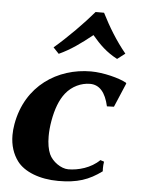

<svg xmlns="http://www.w3.org/2000/svg" viewBox="-51 -719 574 770"><g transform="rotate(5 236.0 -334.0)"><path d="M436.1 -522C396.2 -570.5 364.5 -623 336.7 -678H302.7C261 -629 201.9 -569 147.1 -522L169.9 -498C217.3 -520 253.4 -546 302.3 -585C333.7 -548 361 -521 404.9 -498ZM305.7 -389C344.2 -389 368.6 -360 380.9 -305L409.1 -306L450.2 -403L448.7 -406C420.5 -422 355.5 -439 305.5 -439C171.5 -439 45.4 -359 17.7 -202C14.9 -186.3 13.6 -171.4 13.6 -157.3C13.6 -115.7 25.3 -81.5 45.6 -54C74.5 -15 137.1 10 212.3 10C288.7 10 335.2 -6 386.9 -44C386.7 -47.6 386.5 -51.7 386.5 -56.4C386.5 -64 387 -73 388.7 -83L373.6 -88C339.6 -54 288.2 -40 248.2 -40C219.2 -40 183.6 -65 170.7 -94C162.9 -111.6 158.5 -136.1 158.5 -165.4C158.5 -184.4 160.3 -205.5 164.3 -228C172.7 -275.6 186.9 -313.8 208.6 -341C233.4 -372.2 270.5 -389 305.7 -389Z"/></g></svg>

Font: Linux Biolinum O 
Style: Bold Italic
Weight: 700
Designer: Philipp H. Poll
Foundry: Philipp H. Poll
Version: Version 1.3.2